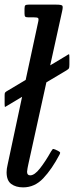

<svg xmlns="http://www.w3.org/2000/svg" viewBox="-23 -800 320 830"><path d="M5 -405 88 -454.5 142.5 -707.5Q145 -719.5 141.2 -722.2Q137.5 -725 123.5 -725H100Q89 -725 86 -728.2Q83 -731.5 83 -741.5V-762.5Q83 -774 86.5 -777Q90 -780 101 -780H219.5Q243 -780 246.5 -775.2Q250 -770.5 245.5 -751L194 -517.5L265 -560Q273 -565.5 275 -565.5Q277 -565.5 277 -551.5V-521.5Q277 -507.5 274.8 -504.2Q272.5 -501 264 -495.5L177.5 -444L99.5 -90Q98 -84.5 96 -72.8Q94 -61 94 -57.5Q94 -42 107.5 -42Q126.5 -42 150.2 -72.5Q174 -103 197.5 -145Q202 -152.5 204.5 -155Q207 -157.5 216 -153.5L227.5 -148Q235 -144 236.5 -141.5Q238 -139 234.5 -132Q201.5 -69 164.2 -29.5Q127 10 77 10Q45.5 10 25.5 -4.8Q5.5 -19.5 5.5 -55.5Q5.5 -70 10 -88.5L72.5 -381.5L9 -343.5Q1.5 -338.5 -0.8 -337.8Q-3 -337 -3 -350.5V-387.5Q-3 -396.5 -1.5 -399Q0 -401.5 5 -405Z"/></svg>

Font: Besley* Narrow
Style: Italic
Weight: 400
Width: 4
Italic angle: -13°
Designer: Owen Earl
Foundry: indestructible type*
Version: Version 3.000; ttfautohint (v1.8.3)